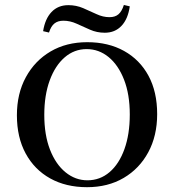

<svg xmlns="http://www.w3.org/2000/svg" viewBox="-20 -755 713 786"><path d="M336.3 11.3Q250 11.3 185.5 -24.6Q121 -60.5 85.1 -126.6Q49.2 -192.7 49.2 -283.1Q49.2 -371.8 85.9 -439.1Q122.6 -506.5 187.1 -544.4Q251.6 -582.3 337.1 -582.3Q423.4 -582.3 487.9 -546.4Q552.4 -510.5 587.9 -444.8Q623.4 -379 623.4 -287.9Q623.4 -199.2 587.1 -131.9Q550.8 -64.5 486.3 -26.6Q421.8 11.3 336.3 11.3ZM337.9 -16.9Q389.5 -16.9 428.6 -50.4Q467.7 -83.9 489.5 -144.8Q511.3 -205.6 511.3 -286.3Q511.3 -368.5 487.9 -428.6Q464.5 -488.7 424.6 -521.4Q384.7 -554 334.7 -554Q283.9 -554 244.8 -520.2Q205.6 -486.3 183.5 -425.8Q161.3 -365.3 161.3 -284.7Q161.3 -202.4 184.7 -142.3Q208.1 -82.3 248.4 -49.6Q288.7 -16.9 337.9 -16.9ZM408.9 -621Q376.6 -621 348.4 -633.5Q320.2 -646 293.5 -658.1Q266.9 -670.2 239.5 -670.2Q216.9 -670.2 202.8 -658.9Q188.7 -647.6 180.6 -621.8L156.5 -627.4Q164.5 -678.2 191.1 -706Q217.7 -733.9 259.7 -733.9Q291.9 -733.9 320.2 -721.8Q348.4 -709.7 375 -697.2Q401.6 -684.7 428.2 -684.7Q451.6 -684.7 465.3 -696.8Q479 -708.9 487.1 -734.7L511.3 -729Q504 -677.4 477.4 -649.2Q450.8 -621 408.9 -621Z"/></svg>

Font: Playfair SemiBold
Style: Regular
Weight: 600
Designer: Claus Eggers Sørensen
Foundry: Claus Eggers Sørensen
Version: Version 2.001;gftools[0.9.30]